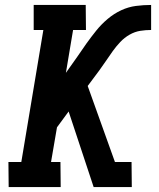

<svg xmlns="http://www.w3.org/2000/svg" viewBox="-20 -755 640 775"><path d="M15 0 14 -101H66L155 -634H116V-735H326L327 -634H275L246 -461L292 -526Q310 -553 329 -579.5Q348 -606 368.5 -631.5Q389 -657 414.5 -678.5Q440 -700 469 -713.5Q498 -727 528.5 -731Q559 -735 590 -735V-634Q568 -634 546 -630.5Q524 -627 503 -615Q482 -603 465.5 -585.5Q449 -568 435 -548.5Q421 -529 408 -509.5Q395 -490 381 -471L334 -408L444 -101H511L512 0H358L257 -305L210 -241L186 -101H224L225 0Z"/></svg>

Font: Iosevka Etoile
Style: Bold Italic
Weight: 700
Italic angle: -9°
Designer: Belleve Invis
Foundry: Belleve Invis
Version: Version 28.1.0; ttfautohint (v1.8.4)